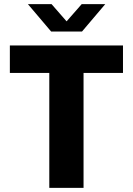

<svg xmlns="http://www.w3.org/2000/svg" viewBox="-20 -905 640 925"><path d="M217.5 0V-553.5H27.5V-686H572.5V-553.5H382.5V0ZM226.5 -753 114.5 -885H228.5L317.5 -783H284L373.5 -885H487L375 -753Z"/></svg>

Font: Chivo Mono Medium
Style: Regular
Weight: 500
Monospace: yes
Designer: Hector Gatti
Foundry: Omnibus-Type
Version: Version 1.008